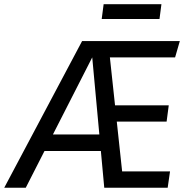

<svg xmlns="http://www.w3.org/2000/svg" viewBox="-69 -882 898 902"><path d="M316.7 -689.1H775.8L753.6 -612.4H447.2L504.8 -76.7H729.8L718.7 0H420.8L364.3 -612.4L52 0H-49.1ZM159 -250.3H410L415.9 -172.6H120.8ZM456 -387.3H723.8L713.7 -310.7H466ZM689.4 -862.4 680.3 -792.8H408.8L417.9 -862.4Z"/></svg>

Font: Fira Sans Variable
Style: Italic
Weight: 397
Italic angle: -8°
Designer: Carrois Corporate & Edenspiekermann AG
Foundry: Carrois Corporate GbR & Edenspiekermann AG
Version: Version 4.202